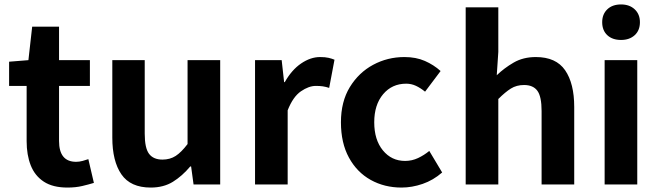

<svg xmlns="http://www.w3.org/2000/svg" viewBox="-20 -831 2969 865"><path d="M284 14Q218 14 177.5 -12.5Q137 -39 118.5 -86Q100 -133 100 -195V-444H21V-553L108 -560L125 -711H246V-560H385V-444H246V-196Q246 -102 323 -102Q337 -102 352 -106Q367 -110 378 -114L403 -7Q380 0 350.5 7Q321 14 284 14Z M659 14Q568 14 527 -45.5Q486 -105 486 -211V-560H632V-229Q632 -164 651.5 -138Q671 -112 712 -112Q746 -112 771.5 -128.5Q797 -145 825 -182V-560H972V0H852L841 -81H837Q801 -38 759 -12Q717 14 659 14Z M1129 0V-560H1249L1260 -461H1263Q1294 -516 1336.5 -545Q1379 -574 1422 -574Q1445 -574 1460 -570.5Q1475 -567 1487 -562L1463 -435Q1448 -440 1434.5 -442Q1421 -444 1403 -444Q1371 -444 1335.5 -419.5Q1300 -395 1276 -334V0Z M1789 14Q1712 14 1650 -20.5Q1588 -55 1552 -121Q1516 -187 1516 -280Q1516 -373 1556 -438.5Q1596 -504 1661 -539Q1726 -574 1802 -574Q1854 -574 1894 -556.5Q1934 -539 1965 -511L1895 -418Q1874 -435 1853.5 -444.5Q1833 -454 1810 -454Q1746 -454 1706 -406.5Q1666 -359 1666 -280Q1666 -201 1705 -153.5Q1744 -106 1805 -106Q1836 -106 1863.5 -119Q1891 -132 1914 -151L1972 -54Q1932 -19 1884 -2.5Q1836 14 1789 14Z M2078 0V-798H2225V-597L2218 -492Q2251 -524 2294 -549Q2337 -574 2394 -574Q2485 -574 2526 -514.5Q2567 -455 2567 -349V0H2420V-331Q2420 -396 2401 -422Q2382 -448 2341 -448Q2307 -448 2281.5 -432Q2256 -416 2225 -385V0Z M2704 0V-560H2851V0ZM2778 -651Q2739 -651 2716 -672.5Q2693 -694 2693 -731Q2693 -767 2716 -789Q2739 -811 2778 -811Q2816 -811 2839.5 -789Q2863 -767 2863 -731Q2863 -694 2839.5 -672.5Q2816 -651 2778 -651Z"/></svg>

Font: Source Han Sans
Style: Bold
Weight: 700
Designer: Ryoko NISHIZUKA Ë•øÂ°öÊ∂ºÂ≠ê (kana, bopomofo & ideographs); Paul D. Hunt (Latin, Greek & Cyrillic); Sandoll Communicatio
Foundry: Adobe
Version: Version 2.004;hotconv 1.0.118;makeotfexe 2.5.65603